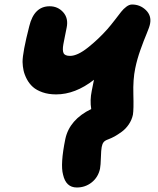

<svg xmlns="http://www.w3.org/2000/svg" viewBox="-20 -602 700 852"><path d="M320.8 230Q272.5 230 259.8 172.9Q247.1 126.5 270 14.2Q288.6 -71.3 384.8 -118.2Q378.4 -157.2 387.2 -199.2Q389.2 -210 392.8 -227.3Q396.5 -244.6 397 -248Q314 -183.1 229 -183.1Q195.3 -183.1 168.7 -192.4Q142.1 -201.7 126 -216.1Q109.9 -230.5 99.4 -250.2Q88.9 -270 84.7 -288.6Q80.6 -307.1 80.1 -327.1Q80.1 -369.6 109.9 -485.8Q131.3 -574.2 200.2 -574.2Q236.8 -574.2 260.5 -547.6Q284.2 -521 275.9 -480Q273.9 -470.2 268.8 -444.6Q263.7 -418.9 261.2 -405.8Q256.3 -378.9 262 -366.5Q267.6 -354 291 -354Q323.7 -354 370.4 -391.1Q417 -428.2 456.1 -472.2Q470.7 -488.8 489.3 -512.9Q507.8 -537.1 517.8 -549.8Q527.8 -562.5 540.8 -572.3Q553.7 -582 565.9 -582Q601.6 -582 627.2 -557.4Q652.8 -532.7 646 -497.1Q643.6 -482.9 630.9 -452.9Q618.2 -422.9 603.3 -381.1Q588.4 -339.4 580.1 -298.8Q569.8 -250 571.8 -183.1Q573.7 -116.2 569.8 -92.8Q564.9 -69.8 551.5 -50Q538.1 -30.3 520.3 -17.3Q502.4 -4.4 488.8 3.2Q475.1 10.7 460.9 16.1Q445.3 21.5 439.5 29.3Q433.6 37.1 431.2 50.8Q428.7 63 427.7 97.2Q426.8 131.3 423.8 147Q415.5 184.6 387 207.3Q358.4 230 320.8 230Z"/></svg>

Font: Shantell Sans Irregular Bouncy
Style: Italic
Weight: 800
Italic angle: -11.31°
Designer: Stephen Nixon, Anya Danilova, Shantell Martin
Foundry: Arrow Type
Version: Version 1.006;[9816181b4]